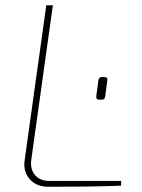

<svg xmlns="http://www.w3.org/2000/svg" viewBox="-20 -710 541 730"><path d="M181 -690 99 -103Q94 -67 113 -44.5Q132 -22 168 -22H441L440 -4Q347 0 163 0Q118 0 92.5 -29.5Q67 -59 74 -103L156 -690ZM367 -331H356Q345 -331 346 -344L354 -404Q355 -417 368 -417H377Q390 -417 388 -404L380 -344Q379 -331 367 -331Z"/></svg>

Font: Exo 2.0 Thin
Style: Italic
Weight: 250
Italic angle: -8°
Designer: Natanael Gama
Version: Version 1.001;PS 001.001;hotconv 1.0.70;makeotf.lib2.5.58329